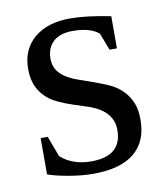

<svg xmlns="http://www.w3.org/2000/svg" viewBox="-62 -524 513 588"><g transform="rotate(-10 194.5 -230.5)"><path d="M353 -128.9Q353 -60.5 309.8 -25.4Q266.6 9.8 182.1 9.8Q147.9 9.8 106.7 2.7Q65.4 -4.4 42 -13.2V-126H64L87.9 -62Q124.5 -28.8 183.1 -28.8Q277.8 -28.8 277.8 -109.9Q277.8 -169.4 203.1 -194.8L159.7 -209Q110.4 -225.1 87.9 -241.7Q65.4 -258.3 53.2 -282.5Q41 -306.6 41 -340.8Q41 -401.4 82.3 -436.3Q123.5 -471.2 193.8 -471.2Q244.1 -471.2 319.8 -456.1V-356H296.9L276.4 -409.2Q250.5 -432.1 194.8 -432.1Q155.3 -432.1 134.5 -412.6Q113.8 -393.1 113.8 -359.9Q113.8 -332 132.6 -313Q151.4 -293.9 189.5 -281.2Q261.2 -256.8 283.2 -245.6Q305.2 -234.4 320.6 -218Q335.9 -201.7 344.5 -180.7Q353 -159.7 353 -128.9Z"/></g></svg>

Font: Liberation Serif
Style: Regular
Weight: 400
Designer: Steve Matteson
Foundry: Ascender Corporation
Version: Version 2.1.5